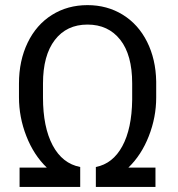

<svg xmlns="http://www.w3.org/2000/svg" viewBox="-20 -741 705 761"><path d="M359.9 -79.1V0H596.2V-76.7H488.8C523.3 -109.9 550.3 -151.4 569.8 -201.4C589.4 -251.4 599.1 -302.4 599.1 -354.5V-418C598.1 -476.6 586.1 -529 563 -575.2C539.9 -621.4 507.7 -657.2 466.6 -682.6C425.4 -708 378.7 -720.7 326.7 -720.7C274.3 -720.7 227.4 -707.8 186 -681.9C144.7 -656 112.5 -619.3 89.6 -571.8C66.7 -524.3 55.2 -470.2 55.2 -409.7V-355.5C55.2 -302.7 64.9 -251.4 84.5 -201.4C104 -151.4 131 -109.9 165.5 -76.7H57.6V0H297.9V-79.1C250.7 -88.2 214.3 -116.9 188.7 -165C163.2 -213.2 150.4 -276.4 150.4 -354.5V-409.7C150.4 -484.2 166 -541.8 197.3 -582.5C228.5 -623.2 271.6 -643.6 326.7 -643.6C381.7 -643.6 425 -623.5 456.5 -583.5C488.1 -543.5 503.9 -485.8 503.9 -410.6V-345.2C502.9 -269 489.9 -207.8 464.8 -161.6C439.8 -115.4 404.8 -87.9 359.9 -79.1Z"/></svg>

Font: Roboto1
Style: rg
Weight: 400
Designer: Google
Version: Version 2.137; 2017